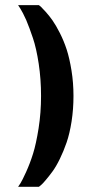

<svg xmlns="http://www.w3.org/2000/svg" viewBox="-20 -720 353 740"><path d="M156.2 -25.9Q144.5 -11.7 137.2 -5.9L129.9 0H49.8Q53.2 -4.9 59.3 -14.4Q65.4 -23.9 80.6 -57.1Q95.7 -90.3 107.4 -127.7Q119.1 -165 128.7 -225.3Q138.2 -285.6 138.2 -350.1Q138.2 -414.6 129.2 -474.4Q120.1 -534.2 106.9 -573.2Q93.8 -612.3 81.1 -642.6Q67.4 -672.9 58.6 -686.5L49.8 -700.2H129.9Q132.8 -698.2 137.5 -694.1Q142.1 -689.9 156 -674.6Q169.9 -659.2 182.6 -641.1Q195.3 -623 210.7 -592.8Q226.1 -562.5 237.1 -528.8Q248 -495.1 255.6 -448Q263.2 -400.9 263.2 -350.1Q263.2 -299.3 255.9 -252.2Q248.5 -205.1 236.8 -171.1Q225.1 -137.2 210.7 -107.7Q196.3 -78.1 182.1 -58.8Q168 -39.6 156.2 -25.9Z"/></svg>

Font: Pfennig
Style: Bold
Weight: 700
Version: Version 20120410 ; ttfautohint (v0.8)